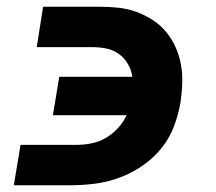

<svg xmlns="http://www.w3.org/2000/svg" viewBox="-20 -550 640 570"><path d="M21 0 41 -120H208Q230 -120 252 -124.5Q274 -129 294 -140.5Q314 -152 330 -169.5Q346 -187 356 -208H137L156 -322H373Q370 -342 360 -359.5Q350 -377 334 -389Q318 -401 297.5 -405.5Q277 -410 256 -410H89L108 -530H276Q304 -530 332 -527Q360 -524 385.5 -514.5Q411 -505 433.5 -490.5Q456 -476 473 -455.5Q490 -435 501 -410.5Q512 -386 517 -359Q522 -332 521 -303.5Q520 -275 516 -247Q510 -211 496.5 -175Q483 -139 458.5 -109Q434 -79 401.5 -57Q369 -35 333 -22Q297 -9 260.5 -4.5Q224 0 188 0Z"/></svg>

Font: Iosevka Curly Heavy Extended
Style: Italic
Weight: 900
Width: 7
Italic angle: -9°
Monospace: yes
Designer: Belleve Invis
Foundry: Belleve Invis
Version: Version 11.1.0; ttfautohint (v1.8.3)